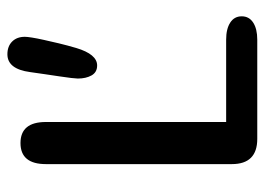

<svg xmlns="http://www.w3.org/2000/svg" viewBox="-116 -582 698 506"><g transform="rotate(-90 233.0 -329.0)"><path d="M164.5 -82H381.5Q410 -82 426.5 -71.2Q443 -60.5 443 -41Q443 -21.5 426.5 -10.8Q410 0 381.5 0H120Q53.5 0 53.5 -67V-557Q53.5 -624 109 -624Q164.5 -624 164.5 -557ZM313.5 -422Q295.5 -422 287.2 -436.8Q279 -451.5 279 -473Q279 -477.5 280.5 -490.5Q282 -503.5 284.8 -521.8Q287.5 -540 290.5 -560Q293.5 -580 296 -598.5Q304 -658.5 343 -658.5Q364 -658.5 376.5 -646Q389 -633.5 389 -612.5Q389 -606.5 387 -593.8Q385 -581 381 -563Q377 -545 371.8 -523Q366.5 -501 359.5 -477Q343 -422 313.5 -422Z"/></g></svg>

Font: Sono Medium
Style: Regular
Weight: 500
Designer: Tyler Finck
Foundry: Tyler Finck
Version: Version 2.112